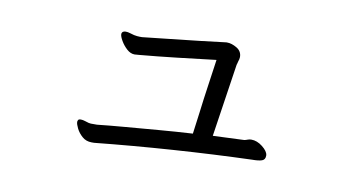

<svg xmlns="http://www.w3.org/2000/svg" viewBox="-48 -490 1096 586"><g transform="rotate(10 500.0 -197.0)"><path d="M792 -63Q792 -51 782 -47.5Q772 -44 752 -44Q634 -40 509 -31.5Q384 -23 268 -11H260Q243 -11 231 -21.5Q219 -32 212.5 -45Q206 -58 206 -65Q206 -67 207.5 -70.5Q209 -74 216 -74Q222 -74 229.5 -71.5Q237 -69 241 -68Q245 -67 248 -67Q251 -67 254 -67H267Q303 -71 351.5 -75Q400 -79 454 -83.5Q508 -88 560 -91Q564 -118 569 -159Q574 -200 580.5 -244.5Q587 -289 592 -325Q534 -318 473 -311Q412 -304 356 -299Q352 -299 349 -298.5Q346 -298 343 -298Q330 -298 318.5 -308.5Q307 -319 299.5 -332Q292 -345 292 -352Q292 -357 296 -360Q298 -361 300 -361.5Q302 -362 304 -362Q311 -362 318.5 -359.5Q326 -357 331 -356Q336 -355 340.5 -354.5Q345 -354 349 -354H356Q390 -358 438 -363Q486 -368 533 -373.5Q580 -379 612 -383H615Q629 -383 645 -373.5Q661 -364 661 -346Q661 -340 658 -332Q657 -329 656.5 -326Q656 -323 655 -321L621 -95L718 -99Q723 -100 728 -102Q733 -104 739 -104Q757 -104 774 -90.5Q791 -77 792 -65Z"/></g></svg>

Font: QiushuiShotai Bright
Style: Regular
Weight: 400
Designer: Christian Thalmann (Catharsis Fonts)
Version: Version 1.250;